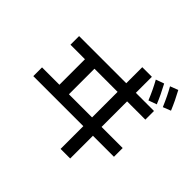

<svg xmlns="http://www.w3.org/2000/svg" viewBox="-207 -1110 1414 1414"><g transform="rotate(45 500.0 -403.0)"><path d="M906 -693Q870 -778 835 -839L897 -863Q936 -792 967 -717ZM796 -653Q764 -732 726 -800L790 -823Q833 -743 860 -676ZM591 -180H70V-271H251V-537H100V-627H591V-794H691V-627H880V-537H690V-271H910V-180H691V57H591ZM350 -537V-271H591V-537Z"/></g></svg>

Font: IBM Plex Sans JP Medium
Style: Regular
Weight: 500
Designer: Mike Abbink; Paul van der Laan; Pieter van Rosmalen; Wujin Sim; Yejin Wi; Jinhee Kim; Boomi Park; Yona Kim; Kichan Ma
Foundry: Sandoll Inc.
Version: Version 1.001